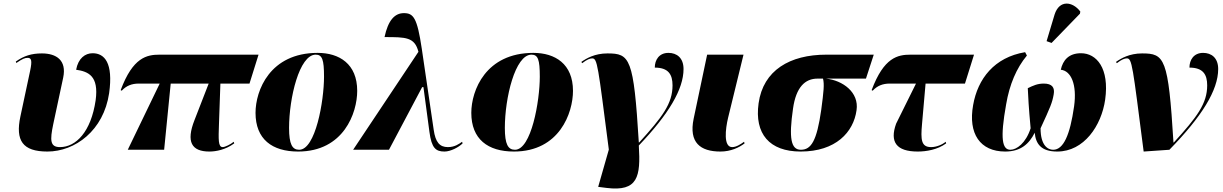

<svg xmlns="http://www.w3.org/2000/svg" viewBox="-20 -844 6891 1082"><path d="M247 10C403 10 564 -108 595 -319C619 -490 569 -544 502 -544C460 -544 421 -516 409 -451C477 -441 538 -417 519 -279C493 -101 408 -15 318 -15C262 -15 261 -53 280 -144L336 -406C357 -505 297 -543 216 -543C157 -543 114 -529 69 -497L72 -489C107 -513 120 -518 136 -518C157 -518 162 -503 150 -446L95 -188C66 -52 107 10 247 10Z M700 0H905L942 -373H1156L1076 -167C1028 -45 1059 10 1160 10C1197 10 1251 0 1300 -36L1297 -45C1281 -31 1248 -15 1235 -15C1209 -15 1211 -58 1214 -145L1222 -373H1386L1437 -536H880C807 -536 729 -521 660 -336L666 -333C692 -361 723 -373 762 -373H880Z M1660 10C1917 10 1993 -208 1993 -332C1993 -484 1892 -546 1770 -546C1501 -546 1420 -334 1420 -208C1420 -60 1513 10 1660 10ZM1666 0C1627 0 1609 -31 1609 -123C1609 -292 1667 -536 1759 -536C1796 -536 1806 -508 1806 -412C1806 -274 1758 0 1666 0Z M1970 0H2172L2359 -353H2366V-355L2400 -101C2412 -9 2436 10 2485 10C2519 10 2565 -14 2587 -36L2584 -45C2567 -33 2543 -15 2504 -15C2458 -15 2434 -42 2424 -113L2357 -569C2331 -744 2310 -770 2256 -770C2204 -770 2167 -729 2147 -635C2267 -635 2317 -635 2338 -552Z M2876 10C3133 10 3209 -208 3209 -332C3209 -484 3108 -546 2986 -546C2717 -546 2636 -334 2636 -208C2636 -60 2729 10 2876 10ZM2882 0C2843 0 2825 -31 2825 -123C2825 -292 2883 -536 2975 -536C3012 -536 3022 -508 3022 -412C3022 -274 2974 0 2882 0Z M3398 215C3575 237 3591 152 3580 -24C3748 -200 3832 -341 3832 -455C3832 -518 3794 -546 3747 -546C3694 -546 3670 -506 3670 -463C3747 -463 3770 -424 3770 -363C3770 -260 3713 -185 3582 -41H3580C3551 -518 3530 -543 3403 -543C3332 -543 3284 -515 3256 -495L3261 -488C3288 -509 3305 -515 3317 -515C3347 -515 3349 -479 3411 -1L3351 209Z M4040 10C4099 10 4146 -13 4176 -36L4173 -45C4154 -31 4129 -15 4106 -15C4056 -15 4068 -117 4083 -180L4170 -536H3965L3889 -175C3861 -40 3927 10 4040 10Z M4492 10C4690 10 4790 -99 4807 -223C4822 -324 4729 -391 4635 -401H4860L4904 -536H4637C4431 -536 4281 -448 4255 -262C4231 -90 4316 10 4492 10ZM4493 0C4437 0 4425 -66 4449 -232C4466 -353 4517 -401 4587 -401H4618C4626 -369 4622 -330 4608 -225C4583 -49 4551 0 4493 0Z M5152 10C5199 10 5263 0 5312 -36L5309 -45C5293 -31 5260 -15 5227 -15C5171 -15 5168 -57 5176 -145L5196 -373H5418L5469 -536H5112C5039 -536 4961 -521 4892 -336L4898 -333C4924 -361 4955 -373 4994 -373H5142L5030 -147C4993 -44 5031 10 5152 10Z M5906 -602 6066 -767 6068 -779C6025 -836 5950 -847 5923 -762L5878 -612ZM5645 10C5733 10 5780 -34 5811 -96C5817 -35 5845 10 5938 10C6089 10 6187 -136 6208 -282C6233 -460 6159 -544 6072 -544C6003 -544 5970 -505 5958 -451C6016 -445 6050 -368 6033 -245C6010 -83 5973 0 5915 0C5886 0 5844 -23 5844 -121C5900 -242 5910 -266 5918 -312C5925 -350 5910 -373 5862 -373C5827 -373 5803 -362 5772 -347C5774 -301 5777 -240 5788 -121C5761 -37 5709 0 5674 0C5628 0 5615 -61 5650 -256C5669 -368 5708 -460 5767 -531L5757 -550C5583 -521 5490 -400 5464 -252C5435 -91 5503 10 5645 10Z M6425 10 6570 0C6753 -187 6845 -336 6845 -455C6845 -518 6807 -546 6760 -546C6707 -546 6683 -506 6683 -463C6760 -463 6783 -424 6783 -363C6783 -260 6726 -185 6595 -41H6593C6564 -518 6543 -543 6416 -543C6345 -543 6297 -515 6269 -495L6274 -488C6301 -509 6318 -515 6330 -515C6360 -515 6362 -478 6425 10Z"/></svg>

Font: Noto Serif Display Black
Style: Italic
Weight: 900
Italic angle: -12°
Designer: Monotype Design Team
Foundry: Monotype Imaging Inc.
Version: Version 2.009